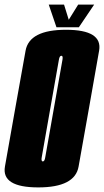

<svg xmlns="http://www.w3.org/2000/svg" viewBox="-51 -811 452 835"><path d="M115.5 4Q275 4 290.8 -86.8Q306.5 -177.5 335.5 -338Q364 -499.5 380 -590.5Q396 -681.5 236 -681.5Q76.5 -681.5 60.2 -590.5Q44 -499.5 15 -338Q-13.5 -177.5 -29.5 -86.8Q-45.5 4 115.5 4ZM135.5 -109Q127 -109 130.5 -127.2Q134 -145.5 167.5 -338Q202.5 -534.5 205.2 -551.5Q208 -568.5 216 -568.5Q223.5 -568.5 220.8 -552Q218 -535.5 183 -338Q148.5 -145.5 145.8 -127.2Q143 -109 135.5 -109ZM194.5 -692.5H292L358.5 -791H289L248 -725L227.5 -791H161Z"/></svg>

Font: Anybody UltraCondensed ExtraBold
Style: Italic
Weight: 800
Width: 1
Italic angle: -10°
Version: Version 1.113;gftools[0.9.25]